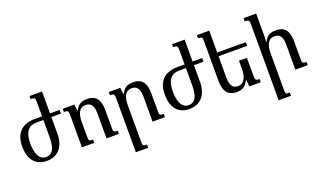

<svg xmlns="http://www.w3.org/2000/svg" viewBox="-96 -1351 3679 2207"><g transform="rotate(-20 1743.5 -247.5)"><path d="M487 -244V-447H604V-492H487V-760H333V-723C385 -723 389 -716 389 -664V-492H299C151 -490 56 -414 56 -244C56 -81 133 9 267 9C410 9 487 -91 487 -244ZM302 -447H389V-243C389 -128 369 -36 273 -36C188 -36 155 -130 155 -245C155 -395 217 -447 302 -447Z M1150 -39C1101 -39 1097 -45 1097 -100V-313C1097 -443 1045 -502 944 -502C880 -502 836 -487 797 -414H793L784 -492H642V-453C689 -453 698 -446 698 -394V0H849V-39C800 -39 796 -45 796 -98V-276C796 -361 817 -443 905 -443C976 -443 999 -388 999 -301V0H1150Z M1713 -39C1664 -39 1660 -45 1660 -100V-313C1660 -443 1608 -502 1507 -502C1443 -502 1399 -489 1360 -414H1356L1347 -492H1205V-453C1252 -453 1261 -446 1261 -394V265H1412V226C1363 226 1359 220 1359 167V-276C1359 -361 1380 -443 1468 -443C1539 -443 1562 -388 1562 -301V0H1713Z M2231 -244V-447H2348V-492H2231V-760H2077V-723C2129 -723 2133 -716 2133 -664V-492H2043C1895 -490 1800 -414 1800 -244C1800 -81 1877 9 2011 9C2154 9 2231 -91 2231 -244ZM2046 -447H2133V-243C2133 -128 2113 -36 2017 -36C1932 -36 1899 -130 1899 -245C1899 -395 1961 -447 2046 -447Z M2733 -80H2738L2746 0H2886V-39C2842 -39 2832 -46 2832 -98V-318H2735V-216C2735 -127 2705 -47 2625 -47C2553 -47 2532 -106 2532 -196V-447H2881V-492H2532V-760H2381V-721C2430 -721 2434 -715 2434 -660V-182C2434 -48 2488 12 2587 12C2659 12 2698 -12 2733 -80Z M3460 -39C3411 -39 3407 -45 3407 -100V-313C3407 -443 3355 -502 3254 -502C3190 -502 3145 -489 3107 -414H3102C3104 -441 3106 -466 3106 -493V-760H2952V-721C2999 -721 3008 -714 3008 -662V265H3159V226C3110 226 3106 220 3106 167V-276C3106 -361 3127 -443 3215 -443C3286 -443 3309 -388 3309 -301V0H3460Z"/></g></svg>

Font: Noto Serif Armenian
Style: Regular
Weight: 400
Designer: Monotype Design Team
Foundry: Monotype Imaging Inc.
Version: Version 1.901